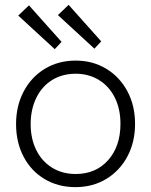

<svg xmlns="http://www.w3.org/2000/svg" viewBox="-20 -759 621 789"><path d="M46 -249Q46 -324 77.5 -383.5Q109 -443 164.5 -476.5Q220 -510 291 -510Q361 -510 416.5 -476.5Q472 -443 503.5 -384Q535 -325 535 -250Q535 -175 503.5 -116Q472 -57 416.5 -23.5Q361 10 290 10Q219 10 163.5 -23Q108 -56 77 -115Q46 -174 46 -249ZM475 -250Q475 -311 452 -357.5Q429 -404 387 -430Q345 -456 291 -456Q236 -456 194 -430Q152 -404 129 -356.5Q106 -309 106 -249Q106 -189 129 -142.5Q152 -96 194 -70Q236 -44 291 -44Q374 -44 424.5 -101Q475 -158 475 -250ZM55 -695 99 -737 233 -587 205 -557ZM218 -697 262 -739 396 -589 368 -559Z"/></svg>

Font: Bellota Text
Style: Regular
Weight: 400
Designer: Kemie Guaida
Foundry: Kemie Guaida
Version: Version 4.001